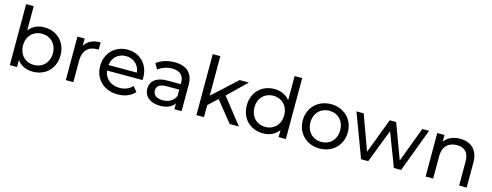

<svg xmlns="http://www.w3.org/2000/svg" viewBox="-23 -1496 5785 2256"><g transform="rotate(15 2869.0 -368.5)"><path d="M364 -75C261 -75 183 -150 183 -265C183 -379 261 -454 364 -454C468 -454 546 -379 546 -265C546 -150 468 -75 364 -75ZM181 -86C224 -25 292 5 372 5C526 5 639 -103 639 -265C639 -426 526 -534 372 -534C296 -534 229 -505 185 -447V-742H93V0H181Z M866 -264C866 -382 930 -446 1034 -446C1041 -446 1047 -446 1055 -445V-534C962 -534 896 -501 862 -439V-529H774V0H866Z M1213 -301C1223 -393 1292 -456 1385 -456C1480 -456 1549 -393 1558 -301ZM1404 5C1491 5 1564 -24 1612 -80L1561 -140C1523 -96 1469 -75 1407 -75C1300 -75 1224 -139 1213 -234H1645C1645 -243 1646 -255 1646 -262C1646 -424 1537 -534 1385 -534C1233 -534 1121 -422 1121 -265C1121 -107 1235 5 1404 5Z M2091 -162C2066 -99 2008 -66 1936 -66C1861 -66 1816 -99 1816 -153C1816 -200 1843 -237 1940 -237H2091ZM1920 5C2004 5 2063 -23 2095 -71V0H2183V-321C2183 -464 2101 -534 1958 -534C1874 -534 1794 -510 1739 -465L1778 -397C1820 -432 1884 -455 1948 -455C2043 -455 2091 -408 2091 -325V-304H1936C1779 -304 1725 -234 1725 -150C1725 -58 1800 5 1920 5Z M2635 -311 2859 -529H2747L2455 -261V-742H2363V0H2455V-146L2566 -250L2768 0H2880Z M3179 -75C3076 -75 2998 -150 2998 -265C2998 -379 3076 -454 3179 -454C3282 -454 3360 -379 3360 -265C3360 -150 3282 -75 3179 -75ZM3451 -742H3359V-447C3315 -505 3247 -534 3172 -534C3018 -534 2905 -426 2905 -265C2905 -103 3018 5 3172 5C3251 5 3319 -25 3363 -86V0H3451Z M3860 5C4018 5 4134 -107 4134 -265C4134 -422 4018 -534 3860 -534C3702 -534 3586 -422 3586 -265C3586 -107 3702 5 3860 5ZM3860 -75C3757 -75 3679 -150 3679 -265C3679 -379 3757 -454 3860 -454C3964 -454 4041 -379 4041 -265C4041 -150 3964 -75 3860 -75Z M4610 -406 4765 0H4853L5051 -529H4969L4809 -103L4651 -529H4573L4411 -103L4256 -529H4168L4366 0H4453Z M5431 -534C5346 -534 5278 -503 5239 -447V-529H5151V0H5243V-274C5243 -389 5309 -452 5413 -452C5505 -452 5559 -399 5559 -295V0H5651V-305C5651 -460 5559 -534 5431 -534Z"/></g></svg>

Font: Montserrat-Alt1 Med
Style: Regular
Weight: 500
Designer: Differentunic
Foundry: Differentunic
Version: Version 7.222